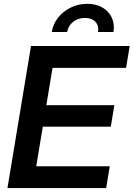

<svg xmlns="http://www.w3.org/2000/svg" viewBox="-20 -963 684 983"><path d="M18.1 0 138.7 -727.5H644L625.5 -615.7H249L217.3 -424.3H565.4L547.4 -314.5H199.2L165.5 -111.8H542L523.4 0ZM426.8 -943.4Q472.7 -943.4 505.1 -924.1Q537.6 -904.8 552.5 -872.3Q567.4 -839.8 561 -799.3H481.9Q487.3 -831.1 468.5 -851.1Q449.7 -871.1 415 -871.1Q379.9 -871.1 354.5 -851.1Q329.1 -831.1 323.7 -799.3H245.1Q251.5 -839.8 277.1 -872.3Q302.7 -904.8 341.8 -924.1Q380.9 -943.4 426.8 -943.4Z"/></svg>

Font: Inter Display SemiBold
Style: Italic
Weight: 600
Italic angle: -9.39999°
Designer: Rasmus Andersson
Foundry: rsms
Version: Version 4.000;git-a52131595